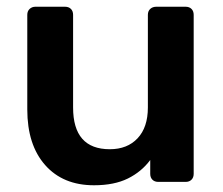

<svg xmlns="http://www.w3.org/2000/svg" viewBox="-20 -540 661 570"><path d="M259 10Q167 10 114 -50Q61 -110 61 -215V-496Q61 -507 68 -513.5Q75 -520 85 -520H173Q184 -520 190.5 -513.5Q197 -507 197 -496V-221Q197 -97 306 -97Q358 -97 388.5 -129.5Q419 -162 419 -221V-496Q419 -507 426 -513.5Q433 -520 444 -520H531Q542 -520 548.5 -513.5Q555 -507 555 -496V-24Q555 -13 548.5 -6.5Q542 0 531 0H450Q439 0 432.5 -6.5Q426 -13 426 -24V-65Q400 -30 359.5 -10Q319 10 259 10Z"/></svg>

Font: Fz Rubik Med
Style: Regular
Weight: 500
Designer: Hubert and Fischer
Foundry: Hubert and Fischer
Version: Vit hóa bi FontZin.com